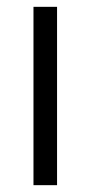

<svg xmlns="http://www.w3.org/2000/svg" viewBox="-20 -542 264 562"><path d="M78 0V-522H147V0Z"/></svg>

Font: Ubuntu Sans Condensed
Style: Regular
Weight: 400
Width: 3
Designer: Dalton Maag Ltd
Foundry: Dalton Maag Ltd
Version: Version 1.006; ttfautohint (v1.8.4.7-5d5b)